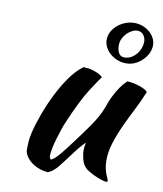

<svg xmlns="http://www.w3.org/2000/svg" viewBox="-82 -777 736 865"><g transform="rotate(10 286.0 -345.0)"><path d="M369 -22Q350 -38 343.5 -62Q337 -86 337 -103Q337 -124 342 -139Q338 -139 324 -123Q310 -107 293.5 -85Q277 -63 261 -42Q245 -21 237 -11Q224 3 212.5 11Q201 19 194 20Q178 19 160.5 13.5Q143 8 127.5 -2Q112 -12 100.5 -26Q89 -40 85 -58Q85 -86 86.5 -104Q88 -122 93 -143Q102 -181 119.5 -229Q137 -277 160 -323.5Q183 -370 211.5 -410.5Q240 -451 272 -474Q281 -474 293 -472.5Q305 -471 317.5 -467Q330 -463 341.5 -457.5Q353 -452 361 -443Q352 -433 315.5 -376Q279 -319 234 -212Q229 -201 222 -180Q215 -159 208 -136Q201 -113 196.5 -91Q192 -69 192 -56Q192 -48 194.5 -44Q197 -40 199 -38Q214 -44 237 -71Q260 -98 301 -154Q311 -168 324.5 -186Q338 -204 352 -224.5Q366 -245 378.5 -267Q391 -289 399 -311Q403 -323 409.5 -339.5Q416 -356 425.5 -374Q435 -392 447.5 -410.5Q460 -429 477 -445Q490 -445 505 -442Q520 -439 533.5 -434.5Q547 -430 557 -424.5Q567 -419 572 -413Q554 -369 532 -326Q510 -283 491 -241.5Q472 -200 459 -159Q446 -118 446 -79Q446 -58 449.5 -42.5Q453 -27 457 -16.5Q461 -6 464.5 1Q468 8 468 13Q468 14 466 16Q465 17 464 17Q457 17 446 14Q435 11 421.5 5.5Q408 0 394.5 -7Q381 -14 369 -22ZM552 -583Q537 -557 512 -540.5Q487 -524 457 -524Q437 -524 418.5 -531Q400 -538 385.5 -550Q371 -562 362 -578.5Q353 -595 353 -613Q353 -635 363 -652.5Q373 -670 389 -683Q405 -696 424.5 -703Q444 -710 463 -710Q484 -710 502 -703Q520 -696 533.5 -684.5Q547 -673 555 -657.5Q563 -642 563 -625Q563 -605 552 -583ZM521 -634Q521 -651 511 -664.5Q501 -678 482 -678Q471 -678 458.5 -671.5Q446 -665 435.5 -654.5Q425 -644 418 -629.5Q411 -615 411 -599Q411 -578 419 -563.5Q427 -549 445 -549Q463 -549 477 -557.5Q491 -566 501 -578.5Q511 -591 516 -606Q521 -621 521 -634Z"/></g></svg>

Font: Sweet Mavka Script
Style: Regular
Weight: 500
Designer: Pablo Impallari/Anastassiya Vishnevskaya
Foundry: Pablo Impallari/ Anastassiya Vishnevskaya
Version: Version 2.0/www.impallari.com/   behance.net/sweetcherry